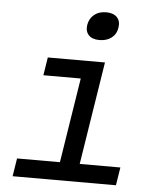

<svg xmlns="http://www.w3.org/2000/svg" viewBox="-54 -823 709 870"><g transform="rotate(5 300.0 -388.5)"><path d="M36 0 49 -82H244L305 -468H135L148 -550H408L334 -82H519L506 0ZM374 -649Q341 -649 325 -666Q309 -683 313 -712Q318 -742 339.5 -759.5Q361 -777 394 -777Q427 -777 443.5 -759.5Q460 -742 455 -712Q451 -683 429 -666Q407 -649 374 -649Z"/></g></svg>

Font: JetBrains Mono NL
Style: Italic
Weight: 400
Italic angle: -9°
Monospace: yes
Designer: Philipp Nurullin, Konstantin Bulenkov
Foundry: JetBrains
Version: Version 2.305; ttfautohint (v1.8.4.7-5d5b)